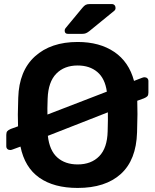

<svg xmlns="http://www.w3.org/2000/svg" viewBox="-20 -917 763 947"><path d="M363 10Q246 10 174 -40.5Q102 -91 81 -194L43 -180Q35 -177 31 -177Q22 -177 16.5 -182Q11 -187 11 -196V-252Q11 -264 16 -270Q21 -276 33 -281L69 -294L68 -352Q68 -377 70 -435Q74 -568 152.5 -639Q231 -710 363 -710Q471 -710 543.5 -661Q616 -612 641 -518L680 -533Q688 -536 692 -536Q701 -536 706.5 -531Q712 -526 712 -517V-460Q712 -448 707 -442.5Q702 -437 690 -432L657 -420L658 -354Q658 -324 656 -264Q652 -128 576 -59Q500 10 363 10ZM507 -465Q498 -530 460 -562Q422 -594 363 -594Q297 -594 257.5 -553.5Q218 -513 215 -431Q213 -375 214 -352ZM363 -106Q430 -106 469.5 -146.5Q509 -187 511 -269Q513 -335 512 -363L216 -247Q224 -175 262.5 -140.5Q301 -106 363 -106ZM315 -750Q299 -750 299 -766Q299 -774 304 -779L386 -878Q395 -889 402.5 -893Q410 -897 423 -897H531Q540 -897 545 -891.5Q550 -886 550 -877Q550 -870 545 -865L420 -763Q411 -756 403.5 -753Q396 -750 385 -750Z"/></svg>

Font: Rubik AZ
Style: Regular
Weight: 500
Designer: Hubert and Fischer
Foundry: Hubert & Fischer
Version: Version 2.000